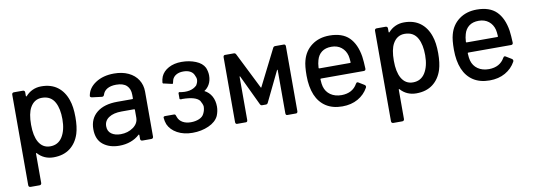

<svg xmlns="http://www.w3.org/2000/svg" viewBox="-56 -862 3886 1399"><g transform="rotate(-10 1887.0 -163.0)"><path d="M488 -253Q488 -180 473 -132Q452 -66 403.5 -29Q355 8 281 8Q246 8 216.5 -5Q187 -18 165 -43Q163 -45 161 -44.5Q159 -44 159 -41V176Q159 183 155 187Q151 191 144 191H78Q71 191 67 187Q63 183 63 176V-494Q63 -501 67 -505Q71 -509 78 -509H144Q151 -509 155 -505Q159 -501 159 -494V-468Q159 -465 161 -464Q163 -463 165 -465Q187 -490 216.5 -503.5Q246 -517 281 -517Q353 -517 400.5 -481.5Q448 -446 470 -381Q488 -331 488 -253ZM392 -255Q392 -332 367 -379Q338 -434 271 -434Q214 -434 184 -380Q160 -337 160 -254Q160 -172 186 -126Q215 -75 271 -75Q329 -75 360 -123Q392 -173 392 -255Z M1020 -348V-15Q1020 -8 1016 -4Q1012 0 1005 0H939Q932 0 928 -4Q924 -8 924 -15V-43Q924 -46 922 -47Q920 -48 918 -46Q890 -20 851.5 -6Q813 8 768 8Q695 8 648 -29.5Q601 -67 601 -143Q601 -221 655.5 -265.5Q710 -310 808 -310H919Q924 -310 924 -315V-341Q924 -385 898.5 -409.5Q873 -434 821 -434Q780 -434 754.5 -419Q729 -404 721 -377Q717 -364 704 -365L632 -374Q625 -375 621 -378.5Q617 -382 618 -387Q627 -444 682.5 -480.5Q738 -517 819 -517Q880 -517 925.5 -495.5Q971 -474 995.5 -435.5Q1020 -397 1020 -348ZM924 -172V-230Q924 -235 919 -235H826Q767 -235 732 -212Q697 -189 697 -148Q697 -111 723.5 -92Q750 -73 792 -73Q845 -73 884.5 -101Q924 -129 924 -172Z M1446 -277Q1480 -260 1499 -226Q1517 -193 1517 -149Q1517 -116 1503 -82Q1483 -40 1429 -16Q1375 8 1310 8Q1245 8 1197.5 -18Q1150 -44 1131 -87Q1122 -110 1120 -137Q1120 -147 1133 -147H1194Q1207 -148 1210 -140Q1213 -132 1216 -124Q1225 -99 1250 -84.5Q1275 -70 1311 -70Q1345 -70 1372 -81.5Q1399 -93 1409 -115Q1422 -140 1422 -168Q1420 -185 1405 -211Q1378 -247 1277 -248Q1275 -247 1269 -247Q1264 -247 1258 -251Q1258 -291 1258 -294Q1258 -297 1263 -301Q1350 -284 1394 -327Q1408 -349 1408 -369Q1408 -383 1397 -405Q1388 -424 1368 -434Q1348 -444 1319 -444Q1288 -444 1266.5 -431.5Q1245 -419 1237 -397Q1235 -391 1230 -369Q1230 -370 1219 -370L1167 -382Q1156 -382 1156 -391Q1158 -414 1166 -434Q1182 -471 1222.5 -493Q1263 -515 1319 -515Q1375 -515 1422.5 -496Q1470 -477 1488 -441Q1500 -411 1500 -383Q1500 -345 1484 -317Q1470 -292 1446 -277Z M1627 -15V-495Q1627 -502 1630.5 -506Q1634 -510 1639 -510H1705Q1716 -510 1721 -500L1855 -232Q1857 -226 1860 -232L1995 -500Q2000 -510 2011 -510H2076Q2081 -510 2084.5 -506Q2088 -502 2088 -495V-15Q2088 -8 2084.5 -4Q2081 0 2076 0H2011Q2005 0 2002 -4Q1999 -8 1999 -15V-333Q1999 -337 1997 -337.5Q1995 -338 1994 -335L1886 -112Q1881 -102 1871 -102H1843Q1833 -102 1828 -112L1722 -335Q1721 -338 1719 -337.5Q1717 -337 1717 -333V-15Q1717 -8 1714 -4Q1711 0 1705 0H1639Q1634 0 1630.5 -4Q1627 -8 1627 -15Z M2543 -137Q2548 -146 2554 -146Q2559 -146 2563 -143L2604 -118Q2612 -113 2612 -105L2610 -97Q2583 -48 2533.5 -20Q2484 8 2418 8Q2347 8 2298 -23.5Q2249 -55 2224 -114Q2199 -175 2199 -257Q2199 -330 2210 -368Q2228 -437 2282 -477Q2336 -517 2413 -517Q2508 -517 2558 -467.5Q2608 -418 2623 -324Q2628 -287 2630 -234Q2630 -219 2615 -219H2299Q2294 -219 2294 -214Q2296 -176 2301 -160Q2312 -120 2345 -97Q2378 -74 2427 -74Q2508 -75 2543 -137ZM2304 -355Q2297 -333 2295 -299Q2295 -294 2300 -294H2527Q2532 -294 2532 -299Q2530 -332 2526 -348Q2516 -387 2486.5 -410.5Q2457 -434 2413 -434Q2369 -434 2341.5 -413Q2314 -392 2304 -355Z M3172 -253Q3172 -180 3157 -132Q3136 -66 3087.5 -29Q3039 8 2965 8Q2930 8 2900.5 -5Q2871 -18 2849 -43Q2847 -45 2845 -44.5Q2843 -44 2843 -41V176Q2843 183 2839 187Q2835 191 2828 191H2762Q2755 191 2751 187Q2747 183 2747 176V-494Q2747 -501 2751 -505Q2755 -509 2762 -509H2828Q2835 -509 2839 -505Q2843 -501 2843 -494V-468Q2843 -465 2845 -464Q2847 -463 2849 -465Q2871 -490 2900.5 -503.5Q2930 -517 2965 -517Q3037 -517 3084.5 -481.5Q3132 -446 3154 -381Q3172 -331 3172 -253ZM3076 -255Q3076 -332 3051 -379Q3022 -434 2955 -434Q2898 -434 2868 -380Q2844 -337 2844 -254Q2844 -172 2870 -126Q2899 -75 2955 -75Q3013 -75 3044 -123Q3076 -173 3076 -255Z M3633 -137Q3638 -146 3644 -146Q3649 -146 3653 -143L3694 -118Q3702 -113 3702 -105L3700 -97Q3673 -48 3623.5 -20Q3574 8 3508 8Q3437 8 3388 -23.5Q3339 -55 3314 -114Q3289 -175 3289 -257Q3289 -330 3300 -368Q3318 -437 3372 -477Q3426 -517 3503 -517Q3598 -517 3648 -467.5Q3698 -418 3713 -324Q3718 -287 3720 -234Q3720 -219 3705 -219H3389Q3384 -219 3384 -214Q3386 -176 3391 -160Q3402 -120 3435 -97Q3468 -74 3517 -74Q3598 -75 3633 -137ZM3394 -355Q3387 -333 3385 -299Q3385 -294 3390 -294H3617Q3622 -294 3622 -299Q3620 -332 3616 -348Q3606 -387 3576.5 -410.5Q3547 -434 3503 -434Q3459 -434 3431.5 -413Q3404 -392 3394 -355Z"/></g></svg>

Font: Barlow_Medium_SS
Style: Regular
Weight: 500
Designer: Jeremy Tribby
Foundry: Jeremy Tribby
Version: Version 1.101 August 23, 2024